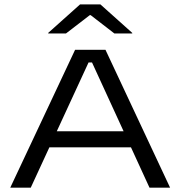

<svg xmlns="http://www.w3.org/2000/svg" viewBox="-20 -870 836 890"><path d="M27.5 0 328 -639H469L768.5 0H673L406.5 -580.5H390.5L122.5 0ZM190 -187V-261.5H605.5V-187ZM351 -849.5H445.5L593 -717.5V-715H510L400 -800H396.5L286 -715H203.5V-717.5Z"/></svg>

Font: Anek Gujarati Expanded
Style: Regular
Weight: 400
Width: 7
Designer: Mrunmayee Ghaisas (Gujarati), Yesha Goshar (Latin)
Foundry: Ek Type
Version: Version 1.003